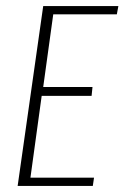

<svg xmlns="http://www.w3.org/2000/svg" viewBox="-20 -611 409 631"><path d="M38 0 122 -591H369L364 -564H155L122 -325H284L281 -296H117L80 -27H289L285 0Z"/></svg>

Font: Alumni Sans ExtraLight
Style: Italic
Weight: 250
Italic angle: -8°
Version: Version 1.016